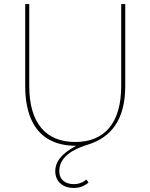

<svg xmlns="http://www.w3.org/2000/svg" viewBox="-20 -720 746 952"><path d="M345 212C373 212 397 204 419 185L408 170C392 185 369 193 346 193C305 193 274 172 274 129C274 94 288 36 416 -3C529 -38 601 -124 601 -293V-700H581V-294C581 -109 498 -16 353 -16C208 -16 125 -109 125 -294V-700H105V-293C105 -173 139 3 358 3C270 49 254 94 254 129C254 181 293 212 345 212Z"/></svg>

Font: Chess Sans Thin
Style: Regular
Weight: 100
Designer: Wolf Bōese
Foundry: Wolf Bōese
Version: Version 7.223;Glyphs 3.3 (3306)